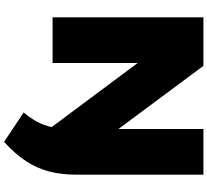

<svg xmlns="http://www.w3.org/2000/svg" viewBox="-58 -722 1018 942"><g transform="rotate(90 451.0 -251.0)"><path d="M676 238 532 142Q559 109.5 576.8 76.8Q594.5 44 603.5 4.5L289 -417.5V0H65V-740H303L613 -323V-740H837V-118Q837 -45.5 821.8 14.8Q806.5 75 771.2 129.2Q736 183.5 676 238Z"/></g></svg>

Font: Encode Sans Expanded Black
Style: Regular
Weight: 900
Width: 7
Designer: Multiple Designers
Foundry: Impallari Type
Version: Version 3.000; ttfautohint (v1.8.3) -l 8 -r 50 -G 200 -x 14 